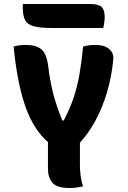

<svg xmlns="http://www.w3.org/2000/svg" viewBox="-20 -933 640 961"><path d="M396 0Q377 4 362 6Q347 8 328 8Q265 8 242.5 -18Q220 -44 220 -90V-222Q212 -229 204 -237Q138 -303 101.5 -416.5Q65 -530 48 -700Q64 -705 80 -706.5Q96 -708 112 -708Q160 -708 187 -686.5Q214 -665 222 -597Q229 -536 244.5 -472Q260 -408 292 -330H299Q329 -387 347.5 -441Q366 -495 377 -557Q388 -619 396 -700Q412 -705 428 -706.5Q444 -708 460 -708Q502 -708 526 -688Q550 -668 547 -636Q539 -549 515.5 -470.5Q492 -392 457 -328Q422 -264 380 -219V-110Q380 -80 383.5 -52.5Q387 -25 396 0ZM94 -913H431Q473 -913 488.5 -898.5Q504 -884 504 -846Q504 -832 501.5 -818Q499 -804 497 -793H240Q179 -793 147.5 -802Q116 -811 105 -833.5Q94 -856 94 -894Z"/></svg>

Font: Recursive Mn Csl St XBd
Style: Regular
Weight: 800
Monospace: yes
Version: Version 1.079;hotconv 1.0.112;makeotfexe 2.5.65598; ttfautoh